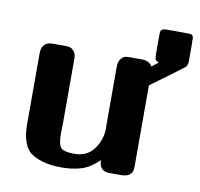

<svg xmlns="http://www.w3.org/2000/svg" viewBox="-70 -663 778 748"><g transform="rotate(10 318.5 -289.0)"><path d="M59 -139V-411Q59 -458 103 -458H143Q160 -458 169 -456.5Q178 -455 187 -444.5Q196 -434 196 -414V-163Q196 -153 195.5 -138.5Q195 -124 195 -119Q195 -75 207 -62.5Q219 -50 260 -50Q308 -50 334.5 -83.5Q361 -117 364 -160V-412Q364 -433 373 -444Q382 -455 389.5 -456.5Q397 -458 409 -458H456Q484 -458 497 -437L523 -458Q511 -461 508.5 -467Q506 -473 506 -489V-564Q506 -572 507 -577Q508 -582 513.5 -585.5Q519 -589 529 -589H602Q608 -588 613 -588.5Q618 -589 623.5 -588.5Q629 -588 632 -585Q635 -582 636 -577.5Q637 -573 636.5 -567.5Q636 -562 637 -556V-479Q636 -466 628 -458Q621 -452 500 -363V-43Q502 0 454 0H408Q367 0 367 -44Q333 -11 299 0Q265 11 219 11Q175 11 144 1.5Q113 -8 96.5 -21Q80 -34 71.5 -56Q63 -78 61 -95.5Q59 -113 59 -139Z"/></g></svg>

Font: CMU Sans Serif
Style: Bold
Weight: 700
Version: Version 0.7.0